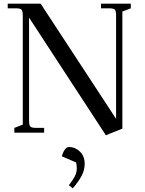

<svg xmlns="http://www.w3.org/2000/svg" viewBox="-20 -722 787 1045"><path d="M22 -676.8V-702.1H201.2L611.8 -75.2V-637.2Q611.8 -662.1 605 -669.4Q598.1 -676.8 573.2 -676.8H529.8V-702.1H691.9V-676.8L646 -659.2V-22L556.2 14.2L138.2 -626V-65.9Q138.2 -40.5 145.3 -33.2Q152.3 -25.9 176.8 -25.9H220.2V0H58.1V-25.9L104 -43.9V-637.2Q104 -662.1 96.9 -669.4Q89.8 -676.8 64.9 -676.8ZM316.9 128.9Q321.3 109.4 331.8 93.8Q342.3 78.1 356 78.1Q388.7 78.1 414.8 102.8Q440.9 127.4 440.9 169.9Q440.9 204.6 423.3 236.8Q405.8 269 376 303.2L355 286.1Q376 258.8 387 238Q397.9 217.3 397.9 194.8Q397.9 173.8 394 162.1Z"/></svg>

Font: Dihjauti S
Style: Bold
Weight: 700
Designer: T. Christopher White
Version: Version 3.0.0